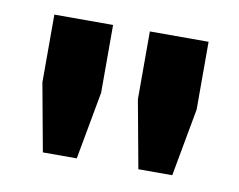

<svg xmlns="http://www.w3.org/2000/svg" viewBox="-45 -856 493 396"><g transform="rotate(10 201.5 -658.0)"><path d="M66 -516 40 -658V-800H163V-658L137 -516ZM240 -658V-800H363V-658L337 -516H266Z"/></g></svg>

Font: Big Shoulders Display Black
Style: Regular
Weight: 900
Designer: Patric King
Foundry: XO Type Co
Version: Version 1.000; ttfautohint (v1.8.2)